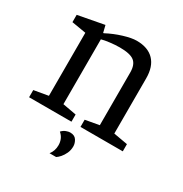

<svg xmlns="http://www.w3.org/2000/svg" viewBox="-161 -629 899 941"><g transform="rotate(30 288.0 -158.5)"><path d="M25.7 0V-40.7L106.4 -54.7V-411.4L25.7 -425V-466.4L172.7 -494.1L182.4 -454.6H185.6Q226.9 -476.5 271.5 -490.1Q316.1 -503.8 344.6 -503.8Q408.6 -503.8 442.5 -468.6Q476.4 -433.5 476.4 -367V-54.7L555.9 -40.7V0H316.5V-40.7L394.4 -54.7V-352.7Q394.4 -397.1 371.3 -415.4Q348.3 -433.8 289.2 -433.8Q263.6 -433.8 234.4 -430.2Q205.2 -426.7 188.4 -421.7V-54.7L265.4 -40.7V0ZM249.7 187.5Q268.3 163.7 268.3 131.9Q268.3 114.3 261.8 98.6Q255.3 83 240.5 70.3Q251.5 58.5 264.5 53.6Q277.5 48.7 286.9 48.7Q312.5 48.7 323.3 65.7Q334 82.7 334 100.6Q334 121.6 325.8 139.6Q317.5 157.5 306.7 169.8Q295.9 182 286.9 187.5Z"/></g></svg>

Font: Faustina Light
Style: Regular
Weight: 300
Designer: Alfonso Garcia
Foundry: http://www.omnibus-type.com
Version: Version 1.200